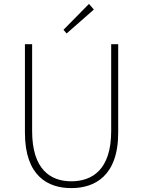

<svg xmlns="http://www.w3.org/2000/svg" viewBox="-20 -953 734 986"><path d="M346 13C464 13 587 -47 587 -272V-726H551V-280C551 -81 453 -22 346 -22C241 -22 145 -81 145 -280V-726H108V-272C108 -47 228 13 346 13ZM322 -781 462 -904 437 -933 306 -800Z"/></svg>

Font: Harano Aji Gothic ExtraLight
Style: Regular
Weight: 250
Foundry: Masamichi Hosoda
Version: HaranoAjiGothic-ExtraLight version 20230610;ttx 4.39.4